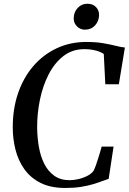

<svg xmlns="http://www.w3.org/2000/svg" viewBox="-20 -970 670 1000"><path d="M320.5 9Q243 9 190.5 -17.8Q138 -44.5 106.2 -89.8Q74.5 -135 60.5 -191Q46.5 -247 46.5 -305Q46 -402.5 74 -484.2Q102 -566 153.5 -625.8Q205 -685.5 275.2 -718.5Q345.5 -751.5 429.5 -751.5Q479.5 -751.5 517.2 -745Q555 -738.5 582.5 -731.5Q610 -724.5 630.5 -722.5L599 -531H528.5L520.5 -689Q511 -695.5 497.2 -701Q483.5 -706.5 464.2 -710.2Q445 -714 419 -714Q356.5 -714 310 -677.8Q263.5 -641.5 233 -581.8Q202.5 -522 187.8 -449.8Q173 -377.5 173.5 -305Q174 -254 182.5 -205Q191 -156 210.5 -117Q230 -78 262.5 -54.8Q295 -31.5 343 -31.5Q363.5 -31.5 388.5 -37.2Q413.5 -43 435.8 -54.5Q458 -66 469 -83Q474 -93.5 479.5 -109Q485 -124.5 490.2 -141.8Q495.5 -159 500.8 -175.8Q506 -192.5 509.5 -206.5H571.5L546 -38.5Q531.5 -34 511 -26.2Q490.5 -18.5 463 -10.2Q435.5 -2 400.2 3.5Q365 9 320.5 9ZM422.5 -815.5Q405.5 -815.5 392.2 -823.8Q379 -832 371.2 -845.5Q363.5 -859 364 -876Q364.5 -907.5 385 -929Q405.5 -950.5 435 -950.5Q463.5 -950.5 480 -933.2Q496.5 -916 496 -891.5Q495.5 -860 475.2 -837.8Q455 -815.5 422.5 -815.5Z"/></svg>

Font: Merriweather 96pt Medium
Style: Italic
Weight: 500
Italic angle: -7.8°
Version: Version 2.101